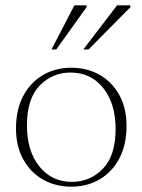

<svg xmlns="http://www.w3.org/2000/svg" viewBox="-20 -690 534 720"><path d="M247 10Q188 10 141 -16.8Q94 -43.5 67 -92.8Q40 -142 40 -208.5Q40 -278.5 66.8 -329.5Q93.5 -380.5 140.5 -408.2Q187.5 -436 247.5 -436Q307 -436 353.8 -409.2Q400.5 -382.5 427.5 -333.5Q454.5 -284.5 454.5 -217.5Q454.5 -147.5 427.8 -96.5Q401 -45.5 354.2 -17.8Q307.5 10 247 10ZM249.5 -8Q318 -8 365.8 -57.2Q413.5 -106.5 413.5 -206Q413.5 -302 367 -360Q320.5 -418 245 -418Q176.5 -418 128.8 -369Q81 -320 81 -220Q81 -124 127.5 -66Q174 -8 249.5 -8ZM292.5 -504.5 419 -670H469V-663L312 -504.5ZM173 -504.5 259 -670H304.5V-663L191 -504.5Z"/></svg>

Font: Newsreader 16pt ExtraLight
Style: Regular
Weight: 275
Designer: Hugues Gentile
Foundry: Production Type
Version: Version 1.003; ttfautohint (v1.8.3)